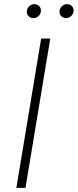

<svg xmlns="http://www.w3.org/2000/svg" viewBox="-20 -915 379 935"><path d="M224.8 -727.3 104 0H59.7L180.4 -727.3ZM142.4 -826.7Q127.5 -826.7 117.9 -837.9Q108.3 -849.1 111.2 -864.3Q113.3 -877.1 123.9 -886Q134.6 -894.9 147 -894.9Q163 -894.9 172.2 -883.9Q181.5 -872.9 178.6 -856.9Q177.2 -845.2 166.5 -835.9Q155.9 -826.7 142.4 -826.7ZM301.5 -826.7Q286.6 -826.7 277 -838.1Q267.4 -849.4 270.2 -864.3Q272.4 -876.8 283 -885.8Q293.7 -894.9 306.1 -894.9Q322.1 -894.9 331.5 -883.7Q340.9 -872.5 337.7 -856.9Q335.2 -844.5 325.1 -835.6Q315 -826.7 301.5 -826.7Z"/></svg>

Font: Inter UI Extra Light
Style: Italic
Weight: 200
Italic angle: -9.39999°
Designer: Rasmus Andersson
Foundry: rsms
Version: 3.2;8d6f07862